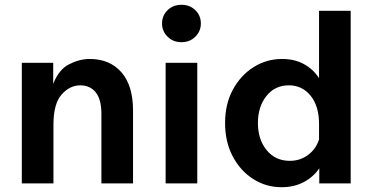

<svg xmlns="http://www.w3.org/2000/svg" viewBox="-20 -765 1554 801"><path d="M535 0H403V-291Q403 -350 379.5 -379.5Q356 -409 315 -409Q271 -409 237 -370.5Q203 -332 203 -245V0H71V-503H202V-415Q225 -475 268.5 -497Q312 -519 354 -519Q438 -519 486.5 -463.5Q535 -408 535 -304Z M818 -667Q818 -635 795 -612Q772 -589 737 -589Q702 -589 679 -612Q656 -635 656 -667Q656 -700 679 -722.5Q702 -745 737 -745Q772 -745 795 -722.5Q818 -700 818 -667ZM803 0H671V-503H803Z M1312 0V-63Q1288 -27 1247.5 -5.5Q1207 16 1155 16Q1090 16 1036.5 -18Q983 -52 951 -112.5Q919 -173 919 -252Q919 -331 951.5 -391Q984 -451 1038 -485Q1092 -519 1157 -519Q1209 -519 1248 -497.5Q1287 -476 1311 -439V-720H1443V0ZM1056 -252Q1056 -183 1092.5 -138.5Q1129 -94 1189 -94Q1232 -94 1265 -118.5Q1298 -143 1311 -183V-248Q1311 -322 1276 -365.5Q1241 -409 1185 -409Q1127 -409 1091.5 -364.5Q1056 -320 1056 -252Z"/></svg>

Font: Wix Madefor Text
Style: Bold
Weight: 700
Designer: Dalton Maag Ltd
Foundry: Dalton Maag Ltd
Version: Version 3.100